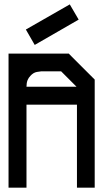

<svg xmlns="http://www.w3.org/2000/svg" viewBox="-20 -868 480 888"><path d="M334 -466.8 262.7 -538.1H170.9Q168 -538.1 150.4 -535.2Q133.8 -532.2 120.1 -516.6Q112.3 -508.8 107.4 -497.1Q102.5 -484.4 102.5 -466.8ZM418 0H335.9V-383.8H102.5V0H19.5V-620.1H296.9V-621.1L357.4 -560.5L418 -500ZM99.6 -731.4Q167 -769.5 302.7 -847.7L343.8 -777.3Q275.4 -738.3 140.6 -660.2Q127 -683.6 99.6 -731.4Z"/></svg>

Font: mr_KirucoupageG
Style: Regular
Weight: 400
Designer: Jan Henkel
Version: Version 1.00 May 25, 2020, initial release